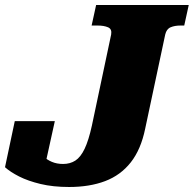

<svg xmlns="http://www.w3.org/2000/svg" viewBox="-45 -730 774 767"><path d="M399 -592Q403 -614 386.5 -621Q370 -628 345 -628H321L339 -710H709L691 -628H676Q653 -628 636.5 -621Q620 -614 615 -592L535 -216Q518 -133 477.5 -81.5Q437 -30 375 -6.5Q313 17 231 17Q167 17 117 5Q67 -7 31.5 -25Q-4 -43 -25 -62L14 -246H174L133 -60Q116 -65 105.5 -79Q95 -93 91.5 -107.5Q88 -122 92.5 -130Q97 -138 110 -132Q117 -118 129.5 -105Q142 -92 162 -83.5Q182 -75 207 -75Q235 -75 256 -88.5Q277 -102 293 -135.5Q309 -169 322 -228Z"/></svg>

Font: Roboto Serif ExtraBold
Style: Italic
Weight: 800
Italic angle: -10°
Version: Version 1.007